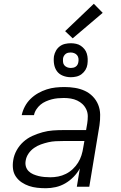

<svg xmlns="http://www.w3.org/2000/svg" viewBox="-20 -989 640 1017"><path d="M223 8Q200 8 177 5.5Q154 3 133.5 -4Q113 -11 95 -23Q77 -35 64.5 -53Q52 -71 49 -93.5Q46 -116 50 -140Q54 -167 68 -192.5Q82 -218 103.5 -237.5Q125 -257 151.5 -269Q178 -281 205.5 -288.5Q233 -296 260 -298Q287 -300 314 -300H436L442 -335Q445 -354 445 -373Q445 -392 437.5 -408.5Q430 -425 417.5 -437Q405 -449 389 -456.5Q373 -464 355 -467Q337 -470 318 -470Q302 -470 286 -468.5Q270 -467 254.5 -463Q239 -459 223 -452Q207 -445 194.5 -434.5Q182 -424 172.5 -409.5Q163 -395 160 -379H95Q100 -403 112 -425.5Q124 -448 142 -465.5Q160 -483 182 -495.5Q204 -508 227.5 -515.5Q251 -523 274.5 -525.5Q298 -528 322 -528Q350 -528 377.5 -523.5Q405 -519 429 -508Q453 -497 471.5 -478Q490 -459 500 -434.5Q510 -410 510.5 -382Q511 -354 507 -326L453 0H387L403 -97Q390 -73 370 -52.5Q350 -32 326 -18Q302 -4 275.5 2Q249 8 223 8ZM247 -50Q267 -50 288 -54Q309 -58 329 -68Q349 -78 365.5 -93.5Q382 -109 393.5 -127.5Q405 -146 411.5 -166.5Q418 -187 421 -208L427 -242H314Q295 -242 275 -241Q255 -240 235.5 -235.5Q216 -231 196.5 -224Q177 -217 160 -205Q143 -193 131 -175.5Q119 -158 116 -138Q113 -122 117 -107.5Q121 -93 131.5 -82.5Q142 -72 156 -66Q170 -60 184.5 -56.5Q199 -53 215 -51.5Q231 -50 247 -50ZM355 -580Q333 -580 313 -588Q293 -596 281.5 -612Q270 -628 266.5 -649Q263 -670 266 -692Q269 -707 276.5 -720.5Q284 -734 296.5 -743.5Q309 -753 324.5 -756.5Q340 -760 355 -760Q369 -760 383 -757Q397 -754 408 -746.5Q419 -739 427.5 -728.5Q436 -718 440 -704.5Q444 -691 444.5 -677Q445 -663 443 -648Q441 -633 433 -619.5Q425 -606 412.5 -596.5Q400 -587 385 -583.5Q370 -580 355 -580ZM355 -629Q362 -629 368.5 -630.5Q375 -632 381 -636Q387 -640 390.5 -646.5Q394 -653 395 -660Q397 -670 395.5 -680Q394 -690 388 -697Q382 -704 373 -707.5Q364 -711 354 -711Q347 -711 340.5 -709.5Q334 -708 328.5 -704Q323 -700 319 -693.5Q315 -687 314 -680Q313 -670 314 -660Q315 -650 321 -643Q327 -636 336 -632.5Q345 -629 355 -629ZM365 -786 325 -824 477 -969 524 -921Z"/></svg>

Font: Iosevka Aile Light
Style: Italic
Weight: 300
Italic angle: -9°
Designer: Belleve Invis
Foundry: Belleve Invis
Version: Version 31.1.0; ttfautohint (v1.8.4)